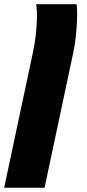

<svg xmlns="http://www.w3.org/2000/svg" viewBox="-87 -652 410 903"><path d="M-67.4 231 66.9 -400.9Q86.9 -493.7 86.9 -580.1Q86.9 -588.9 86.4 -598.6Q85.9 -608.4 83.5 -632.3H273.4Q274.4 -622.6 275.1 -612.3Q275.9 -602.1 275.9 -590.8Q275.9 -576.2 274.7 -546.4Q273.4 -516.6 269.5 -478.8Q265.6 -440.9 256.8 -400.9L122.6 231Z"/></svg>

Font: Open Sans ExtraBold
Style: Italic
Weight: 800
Italic angle: -12°
Designer: Monotype Design Team
Foundry: Monotype Imaging Inc.
Version: Version 3.000; ttfautohint (v1.8.4)